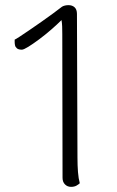

<svg xmlns="http://www.w3.org/2000/svg" viewBox="-20 -716 454 746"><path d="M281 -103Q281 -73 283 -47.5Q285 -22 290 -4Q286 0 277.5 5Q269 10 256 10Q242 10 232.5 0.5Q223 -9 223 -25L222 -584Q222 -600 221.5 -613.5Q221 -627 219 -638Q202 -621 179 -601Q156 -581 132.5 -563.5Q109 -546 90.5 -534.5Q72 -523 65 -523Q52 -523 46 -528Q40 -533 38.5 -539.5Q37 -546 37 -552.5Q37 -559 37 -562Q40 -563 55.5 -573Q71 -583 93.5 -598.5Q116 -614 140.5 -631Q165 -648 186.5 -664Q208 -680 221 -690Q226 -693 232.5 -694.5Q239 -696 246 -696Q261 -696 270 -687.5Q279 -679 279 -662Z"/></svg>

Font: Arima Light
Style: Regular
Weight: 300
Designer: Joana Correia and Natanael Gama
Foundry: NDISCOVER
Version: Version 1.101;gftools[0.9.23]